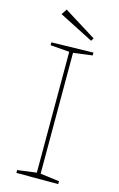

<svg xmlns="http://www.w3.org/2000/svg" viewBox="-131 -922 603 976"><g transform="rotate(15 170.5 -434.0)"><path d="M281 -692V-677L181 -664V-28L281 -15V0H61V-15L161 -28V-664L61 -672V-687ZM263 -762 254 -747 74 -839 93 -868Z"/></g></svg>

Font: Bitter Pro Thin
Style: Regular
Weight: 250
Designer: Sol Matas, and Bitter project Authors
Foundry: Sol Matas
Version: Version 1.010